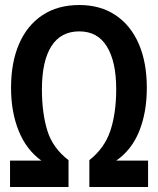

<svg xmlns="http://www.w3.org/2000/svg" viewBox="-20 -745 630 765"><path d="M20 0V-105H145Q85 -148 54.5 -223.5Q24 -299 24 -395Q24 -496 56 -570Q88 -644 149 -684.5Q210 -725 296 -725Q380 -725 440.5 -684.5Q501 -644 533 -570Q565 -496 565 -395Q565 -298 535 -223Q505 -148 443 -105H570V0H336V-107Q397 -155 420 -225Q443 -295 443 -390Q443 -499 406 -559.5Q369 -620 296 -620Q222 -620 184.5 -560.5Q147 -501 147 -389Q147 -295 168.5 -225Q190 -155 253 -107V0Z"/></svg>

Font: Noto Sans Condensed SemiBold
Style: Regular
Weight: 600
Width: 3
Designer: Monotype Design Team
Foundry: Monotype Imaging Inc.
Version: Version 2.013; ttfautohint (v1.8.4.7-5d5b)